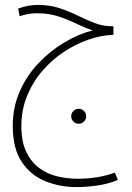

<svg xmlns="http://www.w3.org/2000/svg" viewBox="-20 -491 539 782"><path d="M292 271Q224 271 164.5 247Q105 223 68.5 168.5Q32 114 32 22Q32 -55 61 -120Q90 -185 138 -235Q186 -285 243.5 -319Q301 -353 357 -367Q327 -377 293.5 -393.5Q260 -410 220 -423.5Q180 -437 130 -437Q110 -437 94.5 -434Q79 -431 60 -425L54 -456Q75 -464 95.5 -467.5Q116 -471 134 -471Q182 -471 221.5 -458Q261 -445 296.5 -427.5Q332 -410 366 -397Q400 -384 436 -384H442V-349Q395 -348 343 -330.5Q291 -313 242 -281Q193 -249 153.5 -203.5Q114 -158 90.5 -101Q67 -44 67 23Q67 85 86.5 126.5Q106 168 138.5 192.5Q171 217 212 227Q253 237 296 237Q380 237 448 212L460 242Q419 259 373.5 265Q328 271 292 271ZM301 13Q288 13 279 4Q270 -5 270 -17Q270 -30 279 -39Q288 -48 301 -48Q313 -48 322 -39Q331 -30 331 -17Q331 -5 322 4Q313 13 301 13Z"/></svg>

Font: Noto Sans Arabic UI XCn XLt
Style: Regular
Weight: 200
Width: 2
Designer: Monotype Design Team, Nadine Chahine and Nizar Qandah
Foundry: Monotype Imaging Inc.
Version: Version 2.010; ttfautohint (v1.8.4.7-5d5b)